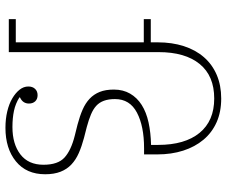

<svg xmlns="http://www.w3.org/2000/svg" viewBox="-82 -718 812 687"><g transform="rotate(90 323.5 -374.0)"><path d="M437 12Q405 12 378 5.5Q351 -1 331.5 -12.5Q312 -24 300.5 -38.5Q289 -53 289 -70Q289 -85 297.5 -94Q306 -103 320 -103Q334 -103 342 -94.5Q350 -86 350 -72Q350 -50 328 -40V-38Q350 -24 376 -18.5Q402 -13 434 -13Q495 -13 532 -41.5Q569 -70 569 -124Q569 -176 543 -199.5Q517 -223 465 -236L425 -246Q395 -254 372 -264Q349 -274 333 -289Q317 -304 308.5 -325Q300 -346 300 -376Q300 -409 314.5 -434Q329 -459 355 -475.5Q381 -492 417.5 -500Q454 -508 498 -509V-534Q498 -630 455 -682.5Q412 -735 332 -735Q251 -735 208.5 -683Q166 -631 166 -536V0H48V-25H131V-483H48V-508H131V-533Q131 -584 144.5 -626Q158 -668 184 -698Q210 -728 247.5 -744Q285 -760 332 -760Q380 -760 417 -743.5Q454 -727 479.5 -696.5Q505 -666 518.5 -624Q532 -582 532 -531V-484H510Q431 -484 382.5 -458.5Q334 -433 334 -380Q334 -357 340 -340.5Q346 -324 358 -313Q370 -302 389 -294Q408 -286 434 -279L473 -269Q503 -261 527 -250.5Q551 -240 568 -224Q585 -208 594 -185Q603 -162 603 -130Q603 -63 557 -25.5Q511 12 437 12Z"/></g></svg>

Font: IBM Plex Serif ExtLt
Style: Regular
Weight: 200
Designer: Mike Abbink, Paul van der Laan, Pieter van Rosmalen
Foundry: Bold Monday
Version: Version 3.001